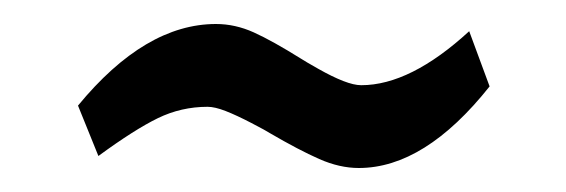

<svg xmlns="http://www.w3.org/2000/svg" viewBox="-20 -675 472 160"><path d="M205 -564Q202 -566 189.5 -572.5Q177 -579 168 -582.5Q159 -586 153 -586Q131 -586 111.5 -576.5Q92 -567 62 -545L45 -587Q101 -655 160 -655Q176 -655 191.5 -648Q207 -641 231 -626Q234 -624 245.5 -617.5Q257 -611 266 -607.5Q275 -604 281 -604Q322 -604 371 -649L388 -603Q334 -535 279 -535Q263 -535 246 -542.5Q229 -550 205 -564Z"/></svg>

Font: Exo SemiBold
Style: Regular
Weight: 600
Designer: Natanael Gama
Foundry: Natanael Gama
Version: Version 1.500